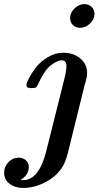

<svg xmlns="http://www.w3.org/2000/svg" viewBox="-50 -713 482 939"><path d="M-29.8 131.8Q-29.8 102.1 -8.8 80.1Q12.2 58.1 41 58.1Q62 58.1 76.4 70.6Q90.8 83 90.8 104Q90.8 142.1 50.8 167Q53.7 168 63 168Q141.1 168 176.8 23.9L263.2 -320.8Q275.4 -368.7 274.9 -389.2Q274.9 -418 252.9 -418Q229 -418 197.5 -392.6Q166 -367.2 139.2 -307.1Q132.3 -290 126.7 -286.1Q121.1 -282.2 107.9 -282.2H99.1Q79.1 -282.2 79.1 -296.9Q79.1 -306.6 92 -331.3Q105 -356 126.5 -384Q147.9 -412.1 184.1 -433.6Q220.2 -455.1 259.8 -455.1Q308.6 -455.1 342.3 -427.5Q376 -399.9 376 -356Q376 -346.2 374 -335.2Q372.1 -324.2 368.7 -312.5Q365.2 -300.8 363.8 -296.9L282.2 34.2Q270 79.1 257.8 99.1Q228 148.9 173.1 177.5Q118.2 206.1 64 206.1Q22.9 206.1 -3.4 185.5Q-29.8 165 -29.8 131.8ZM293 -625Q293 -650.9 314.5 -671.9Q335.9 -692.9 362.8 -692.9Q383.8 -692.9 397.9 -679.4Q412.1 -666 412.1 -645Q412.1 -619.1 390.6 -598.1Q369.1 -577.1 341.8 -577.1Q319.8 -577.1 306.4 -590.6Q293 -604 293 -625Z"/></svg>

Font: CMU Serif
Style: BoldItalic
Weight: 700
Italic angle: -14.04°
Version: Version 0.7.0